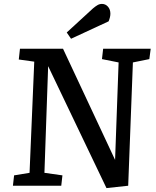

<svg xmlns="http://www.w3.org/2000/svg" viewBox="-20 -949 795 981"><path d="M568 -132 586 -630 501 -647 507 -700H750L743 -647L659 -630L635 0L524 12L226 -611L207 -66L299 -53L293 0H46L52 -53L131 -66L155 -634L76 -645L82 -700H302ZM455 -906Q468 -917 478.5 -923Q489 -929 501 -929Q519 -929 531.5 -915Q544 -901 544 -879Q544 -862 535 -840L343 -751L321 -783Z"/></svg>

Font: Literata 12pt Medium
Style: Italic
Weight: 500
Italic angle: -2°
Designer: Latin by Veronika Burian and Jose Scaglione. Greek by Irene Vlachou. Cyrillic by Vera Evstafieva
Foundry: TypeTogether
Version: Version 3.002